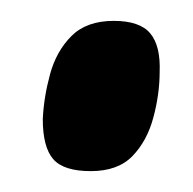

<svg xmlns="http://www.w3.org/2000/svg" viewBox="-20 -402 185 184"><path d="M21 -288Q22 -309 28 -331Q34 -353 48.5 -367.5Q63 -382 89 -382Q114 -382 124 -370Q134 -358 133 -333Q133 -312 127 -289.5Q121 -267 107 -252.5Q93 -238 67 -238Q41 -238 31 -249.5Q21 -261 21 -288Z"/></svg>

Font: Georama Extra Condensed SemiBold
Style: Italic
Weight: 600
Width: 2
Italic angle: -9°
Designer: Jean-Baptiste Levee
Foundry: Production Type
Version: Version 1.000